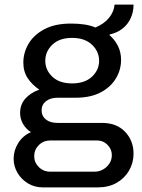

<svg xmlns="http://www.w3.org/2000/svg" viewBox="-20 -623 616 831"><path d="M165 188Q130 188 101.5 171Q73 154 56 125.5Q39 97 39 64Q39 28 59 -4Q79 -36 114 -51Q92 -65 79.5 -87Q67 -109 67 -134Q67 -171 90 -196.5Q113 -222 150 -235Q119 -256 100 -284.5Q81 -313 81 -352Q81 -395 103.5 -433.5Q126 -472 172 -496.5Q218 -521 287 -521Q319 -521 345.5 -517Q372 -513 393 -504Q431 -520 452 -546Q473 -572 476 -603H558Q558 -571 545.5 -544Q533 -517 510 -499Q487 -481 455 -474L454 -471Q477 -451 490.5 -424Q504 -397 504 -364Q504 -320 481 -282.5Q458 -245 414.5 -222.5Q371 -200 307 -200H229Q198 -200 179 -185Q160 -170 160 -145Q160 -121 178.5 -106Q197 -91 229 -91H422Q485 -91 521.5 -52.5Q558 -14 558 42Q558 82 538.5 115.5Q519 149 484.5 168.5Q450 188 404 188ZM197 120H389Q419 120 441.5 99Q464 78 464 48Q464 23 445.5 4Q427 -15 401 -15H197Q168 -15 148 5Q128 25 128 53Q128 80 148 100Q168 120 197 120ZM292 -262Q347 -262 378 -291Q409 -320 409 -360Q409 -400 378 -429.5Q347 -459 292 -459Q237 -459 206.5 -429.5Q176 -400 176 -360Q176 -320 206.5 -291Q237 -262 292 -262Z"/></svg>

Font: Chivo Medium
Style: Regular
Weight: 400
Version: Version 2.002